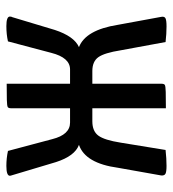

<svg xmlns="http://www.w3.org/2000/svg" viewBox="10 -551 543 603"><g transform="rotate(-90 281.5 -249.5)"><path d="M501 -501Q531 -501 531 -490Q531 -485 529 -482L489 -349Q469 -288 435 -273Q489 -252 505 -151L530 -15Q532 -5 526 -1.5Q520 2 500 2Q477 2 451 -1L425 -142Q417 -193 403.5 -212Q390 -231 360 -231H320V-14Q320 -6 316.5 -3.5Q313 -1 294 -0.5Q275 0 243 0V-231H202Q171 -231 157 -212Q143 -193 135 -142L112 -1Q85 2 62 2Q43 2 37 -1.5Q31 -5 32 -15L56 -150Q70 -253 128 -273Q93 -286 74 -345L33 -482Q31 -488 31 -490Q31 -501 62 -501Q86 -501 109 -496L146 -357Q160 -301 198 -301H243V-486Q243 -494 246.5 -496.5Q250 -499 269 -499.5Q288 -500 320 -500V-301H365Q402 -301 417 -360L453 -496Q475 -501 501 -501Z"/></g></svg>

Font: Yanone Kaffeesatz
Style: Regular
Weight: 400
Designer: Yanone (Cyrillic: Daniel Pouzeot & Huerta Tipografica)
Foundry: Yanone
Version: Version 1.100;PS 001.100;hotconv 1.0.70;makeotf.lib2.5.58329